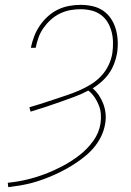

<svg xmlns="http://www.w3.org/2000/svg" viewBox="-20 -763 540 791"><path d="M14 8 12 -10Q52 -14 90 -23Q128 -32 165 -46Q202 -60 238 -79Q274 -98 306.5 -123Q339 -148 363.5 -181.5Q388 -215 394 -254Q397 -273 395.5 -292.5Q394 -312 387 -329.5Q380 -347 369.5 -362.5Q359 -378 344 -390Q316 -375 286 -364Q256 -353 226.5 -342.5Q197 -332 166.5 -322Q136 -312 106 -303L101 -321Q126 -328 152 -336.5Q178 -345 203.5 -353.5Q229 -362 254.5 -370.5Q280 -379 304.5 -389.5Q329 -400 353 -414.5Q377 -429 396 -449Q415 -469 427 -494Q439 -519 443 -545Q446 -567 445.5 -589.5Q445 -612 439.5 -633Q434 -654 423 -672Q412 -690 394.5 -702.5Q377 -715 355.5 -720Q334 -725 312 -725Q290 -725 268.5 -721Q247 -717 226.5 -707Q206 -697 189 -681.5Q172 -666 159 -647.5Q146 -629 138.5 -608Q131 -587 127 -566H107Q112 -590 120.5 -612.5Q129 -635 143 -656Q157 -677 176 -694.5Q195 -712 217.5 -723Q240 -734 264 -738.5Q288 -743 312 -743Q337 -743 361.5 -737.5Q386 -732 405.5 -718.5Q425 -705 438 -685Q451 -665 457.5 -641.5Q464 -618 465 -592.5Q466 -567 462 -542Q458 -521 450 -500Q442 -479 429 -460.5Q416 -442 398.5 -426.5Q381 -411 362 -399Q377 -386 388 -369.5Q399 -353 406 -334Q413 -315 415 -294Q417 -273 413 -252Q409 -228 398.5 -205Q388 -182 372 -161.5Q356 -141 336 -124Q316 -107 295 -93Q274 -79 251.5 -66.5Q229 -54 205.5 -43.5Q182 -33 159 -24.5Q136 -16 111.5 -9.5Q87 -3 63 1Q39 5 14 8Z"/></svg>

Font: Iosevka Curly Thin Oblique
Style: Regular
Weight: 100
Italic angle: -9°
Monospace: yes
Designer: Belleve Invis
Foundry: Belleve Invis
Version: Version 11.1.0; ttfautohint (v1.8.3)